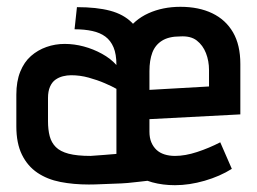

<svg xmlns="http://www.w3.org/2000/svg" viewBox="-20 -531 756 564"><path d="M322 -340Q305 -359 279.5 -373Q254 -387 226 -394.5Q198 -402 170 -402Q142 -402 116.5 -393Q91 -384 71 -366.5Q51 -349 39.5 -320.5Q28 -292 28 -253V-160Q28 -110 44.5 -76.5Q61 -43 90 -23.5Q119 -4 157.5 3.5Q196 11 241 11Q259 11 278.5 10Q298 9 317.5 8.5Q337 8 355 6.5Q373 5 388 3Q403 1 414 0V-301Q414 -360 403 -400Q392 -440 367.5 -464.5Q343 -489 303.5 -499.5Q264 -510 206 -510L199 -445Q228 -445 251 -440Q274 -435 289.5 -423.5Q305 -412 313.5 -392Q322 -372 322 -340ZM322 -270V-79Q322 -79 317.5 -78.5Q313 -78 305 -77.5Q297 -77 287 -76Q277 -75 266.5 -74.5Q256 -74 246 -73Q206 -73 181.5 -79.5Q157 -86 144 -99Q131 -112 126 -131Q121 -150 121 -175V-243Q121 -263 127 -276.5Q133 -290 143 -297Q153 -304 165 -307Q177 -310 189 -310Q215 -310 240.5 -303Q266 -296 288 -286.5Q310 -277 322 -270ZM419 -144V-181L686 -195V-343Q686 -399 664.5 -436Q643 -473 603.5 -492Q564 -511 510 -511Q458 -511 416 -492Q374 -473 349.5 -435Q325 -397 325 -340V-135Q325 -95 337.5 -67Q350 -39 373 -21.5Q396 -4 427 4.5Q458 13 494 13Q536 13 581 0Q626 -13 661 -35L627 -113Q594 -96 559 -84.5Q524 -73 494 -73Q477 -73 463 -77.5Q449 -82 439.5 -91Q430 -100 424.5 -113Q419 -126 419 -144ZM594 -325V-277L419 -267V-322Q419 -354 427.5 -376.5Q436 -399 456 -411.5Q476 -424 509 -424Q540 -426 558 -412Q576 -398 585 -375Q594 -352 594 -325Z"/></svg>

Font: Advent Pro SemiBold
Style: Regular
Weight: 600
Designer: VivaRado, Andreas Kalpakidis
Foundry: VivaRado, Andreas Kalpakidis
Version: Version 3.000